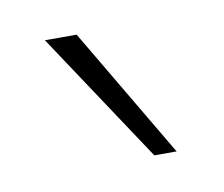

<svg xmlns="http://www.w3.org/2000/svg" viewBox="-38 -747 326 280"><g transform="rotate(-10 125.0 -607.5)"><path d="M171 -511 43 -704H90L204 -511Z"/></g></svg>

Font: Ysabeau SC ExtraLight
Style: Regular
Weight: 250
Designer: Christian Thalmann (Catharsis Fonts)
Version: Version 2.001;gftools[0.9.30]; featfreeze: smcp